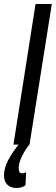

<svg xmlns="http://www.w3.org/2000/svg" viewBox="-77 -720 278 956"><path d="M-10 0 100 -700H181L70 0ZM22 -8 72 -4Q47 27 31.5 60Q16 93 16 118Q16 143 33 143Q44 143 53 138L50 203Q30 216 5 216Q-23 216 -40 200Q-57 184 -57 153Q-57 117 -36 77Q-15 37 22 -8Z"/></svg>

Font: Georama Extra Condensed Medium
Style: Italic
Weight: 500
Width: 2
Italic angle: -9°
Designer: Jean-Baptiste Levee
Foundry: Production Type
Version: Version 1.000